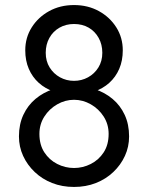

<svg xmlns="http://www.w3.org/2000/svg" viewBox="-20 -730 586 760"><path d="M80 -531Q80 -490 94 -457.5Q108 -425 133.5 -402Q159 -379 194.5 -367Q230 -355 273 -355Q316 -355 351.5 -367Q387 -379 412.5 -402Q438 -425 452 -457.5Q466 -490 466 -531Q466 -581 440.5 -621.5Q415 -662 371.5 -686Q328 -710 273 -710Q218 -710 174.5 -686Q131 -662 105.5 -621.5Q80 -581 80 -531ZM161 -521Q161 -554 175.5 -580Q190 -606 215.5 -620.5Q241 -635 273 -635Q306 -635 331 -620.5Q356 -606 370.5 -580Q385 -554 385 -521Q385 -488 369.5 -463Q354 -438 328.5 -424Q303 -410 273 -410Q243 -410 217.5 -424Q192 -438 176.5 -463Q161 -488 161 -521ZM55 -190Q55 -149 71.5 -113Q88 -77 117.5 -49Q147 -21 186.5 -5.5Q226 10 273 10Q320 10 359.5 -5.5Q399 -21 428.5 -49Q458 -77 474.5 -113Q491 -149 491 -190Q491 -238 473.5 -275.5Q456 -313 425.5 -338.5Q395 -364 355.5 -377Q316 -390 273 -390Q230 -390 190.5 -377Q151 -364 120.5 -338.5Q90 -313 72.5 -275.5Q55 -238 55 -190ZM136 -200Q136 -238 155.5 -268.5Q175 -299 206.5 -317Q238 -335 273 -335Q308 -335 339.5 -317Q371 -299 390.5 -268.5Q410 -238 410 -200Q410 -157 390.5 -127Q371 -97 339.5 -81Q308 -65 273 -65Q238 -65 206.5 -81Q175 -97 155.5 -127Q136 -157 136 -200Z"/></svg>

Font: Glinicke Jost Regular
Style: Regular
Weight: 400
Version: Version 3.710